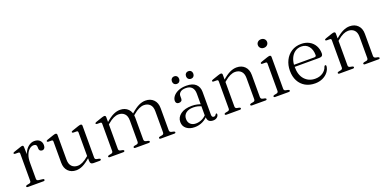

<svg xmlns="http://www.w3.org/2000/svg" viewBox="-11 -1448 4459 2222"><g transform="rotate(-20 2219.0 -336.5)"><path d="M169 -256.5Q169 -326 190.5 -374.8Q212 -423.5 245.8 -449Q279.5 -474.5 316.5 -474.5Q359.5 -474.5 383.2 -451.8Q407 -429 407 -391.5Q407 -367.5 396.2 -354.2Q385.5 -341 368.5 -341Q351 -341 341 -351.2Q331 -361.5 331 -380V-395.5Q330.5 -414 321.8 -422.8Q313 -431.5 292.5 -431.5Q267 -431.5 242.2 -411.5Q217.5 -391.5 201.8 -352.2Q186 -313 186 -254.5ZM183 -449.5 186 -328V-57.5Q186 -46.5 192 -40Q198 -33.5 211 -32L258 -26Q267 -25.5 271.5 -22Q276 -18.5 276 -12Q276 -6.5 271.2 -3.2Q266.5 0 258 0H67.5Q59 0 54.5 -3.2Q50 -6.5 50 -12Q50 -17 54 -20.2Q58 -23.5 66 -25.5L94 -31Q104.5 -33 110.2 -39.2Q116 -45.5 116 -57V-392Q116 -401.5 112.2 -406Q108.5 -410.5 100 -411L58.5 -411.5Q50.5 -412.5 47.2 -415Q44 -417.5 44 -422Q44 -426.5 47.5 -430Q51 -433.5 60 -436L132.5 -460.5Q147 -466 154.8 -467.8Q162.5 -469.5 167 -469.5Q175 -469.5 178.8 -464.8Q182.5 -460 183 -449.5Z M835 -44V-84.5L833.5 -88.5V-391.5Q833.5 -401.5 829.8 -406Q826 -410.5 817.5 -411L776 -411.5Q768 -412.5 764.8 -415Q761.5 -417.5 761.5 -422Q761.5 -426.5 765 -430Q768.5 -433.5 777.5 -436L850.5 -461Q863 -465 871 -467Q879 -469 884.5 -469Q894 -469 898.8 -464Q903.5 -459 903.5 -449V-57.5Q903.5 -46 909.2 -39.5Q915 -33 925.5 -31L952 -26Q960 -24 964.2 -20.8Q968.5 -17.5 968.5 -12Q968.5 -6.5 964 -3.2Q959.5 0 950.5 0H874Q854.5 0 844.8 -10.5Q835 -21 835 -44ZM525 -133V-391.5Q525 -401.5 521.2 -406Q517.5 -410.5 509 -411L467.5 -411.5Q459.5 -412.5 456.2 -415Q453 -417.5 453 -422Q453 -426.5 456.2 -430Q459.5 -433.5 468.5 -436L542 -461Q554.5 -465.5 562.5 -467.2Q570.5 -469 575.5 -469Q585.5 -469 590.2 -464Q595 -459 595 -449V-144.5Q595 -88.5 622.5 -60.8Q650 -33 695 -33Q722.5 -33 754.5 -48Q786.5 -63 825.5 -95.5L848.5 -115L864.5 -99.5L840.5 -78.5Q784.5 -29.5 742.5 -9.5Q700.5 10.5 661 10.5Q599.5 10.5 562.2 -27.8Q525 -66 525 -133Z M1195.5 -449.5V-57.5Q1195.5 -46 1201.2 -39.5Q1207 -33 1217.5 -31L1243.5 -26Q1259 -22 1259 -12.5Q1259 0 1241 0H1077Q1068.5 0 1064 -3.2Q1059.5 -6.5 1059.5 -12Q1059.5 -17 1063.5 -20.2Q1067.5 -23.5 1075.5 -25.5L1103.5 -31Q1114 -33.5 1119.8 -39.5Q1125.5 -45.5 1125.5 -57V-392Q1125.5 -402 1121.8 -406.5Q1118 -411 1109.5 -411.5L1068 -412Q1060 -412.5 1056.8 -415.2Q1053.5 -418 1053.5 -422.5Q1053.5 -427 1057 -430.2Q1060.5 -433.5 1069.5 -436.5L1142.5 -461.5Q1155 -465.5 1163 -467.5Q1171 -469.5 1176.5 -469.5Q1186 -469.5 1190.8 -464.2Q1195.5 -459 1195.5 -449.5ZM1182.5 -349 1166.5 -364.5 1190.5 -385Q1247 -434.5 1289.2 -454.5Q1331.5 -474.5 1371.5 -474.5Q1434 -474.5 1471.5 -436.2Q1509 -398 1509 -331V-60Q1509 -47 1515.5 -40Q1522 -33 1533.5 -30.5L1558 -25.5Q1572.5 -21.5 1572.5 -12.5Q1572.5 0 1555 0H1391.5Q1373.5 0 1373.5 -12.5Q1373.5 -22 1388.5 -26L1416 -31Q1428 -33 1433.5 -40.2Q1439 -47.5 1439 -60V-319.5Q1439 -375.5 1411.2 -403.2Q1383.5 -431 1337.5 -431Q1309.5 -431 1277 -416.2Q1244.5 -401.5 1205.5 -368ZM1496 -349 1480 -364.5 1504 -385Q1560.5 -434.5 1602.8 -454.5Q1645 -474.5 1685 -474.5Q1747 -474.5 1784.8 -436.2Q1822.5 -398 1822.5 -331V-60Q1822.5 -47 1829 -40Q1835.5 -33 1847 -30.5L1871.5 -25.5Q1879 -23.5 1883 -20.2Q1887 -17 1887 -12Q1887 -6.5 1883 -3.2Q1879 0 1870 0H1705Q1686.5 0 1686.5 -12.5Q1686.5 -22 1701.5 -26L1729.5 -31Q1741.5 -33 1747 -40.2Q1752.5 -47.5 1752.5 -60V-319.5Q1752.5 -375.5 1724.5 -403.2Q1696.5 -431 1651 -431Q1623 -431 1590.5 -416.2Q1558 -401.5 1519 -368Z M2276.5 -59.5V-68.5L2273.5 -72.5V-345.5Q2273.5 -397 2248 -423.8Q2222.5 -450.5 2175 -450.5Q2128.5 -450.5 2106.5 -431.8Q2084.5 -413 2084.5 -387.5V-353.5Q2084.5 -335 2073 -325.5Q2061.5 -316 2042 -316Q2025 -316 2015 -326.2Q2005 -336.5 2005 -353.5Q2005 -383.5 2027.2 -411.2Q2049.5 -439 2090.5 -456.8Q2131.5 -474.5 2188.5 -474.5Q2266.5 -474.5 2304.8 -438.5Q2343 -402.5 2343 -343V-62Q2343 -43.5 2349.8 -35.8Q2356.5 -28 2367.5 -28Q2381 -28 2386.5 -34Q2392 -40 2396 -46Q2398 -49 2400.2 -51.2Q2402.5 -53.5 2406.5 -53.5Q2410.5 -53.5 2412.5 -50.5Q2414.5 -47.5 2414.5 -42Q2414.5 -30 2406.8 -18Q2399 -6 2384.2 2.2Q2369.5 10.5 2347.5 10.5Q2313 10.5 2294.8 -6.5Q2276.5 -23.5 2276.5 -59.5ZM1981 -103Q1981 -159.5 2031 -196.8Q2081 -234 2169 -234Q2205 -234 2235.5 -226.8Q2266 -219.5 2290 -209L2285 -187.5Q2261 -197 2235 -203.8Q2209 -210.5 2178.5 -210.5Q2120.5 -210.5 2088 -184.2Q2055.5 -158 2055.5 -113.5Q2055.5 -71 2081.2 -48Q2107 -25 2147 -25Q2186.5 -25 2223.5 -42.8Q2260.5 -60.5 2288 -95L2297.5 -77Q2266 -35 2219.2 -12.2Q2172.5 10.5 2120.5 10.5Q2059 10.5 2020 -19.8Q1981 -50 1981 -103ZM2095.5 -531Q2075.5 -531 2063 -544.2Q2050.5 -557.5 2050.5 -577.5Q2050.5 -597.5 2063 -610.8Q2075.5 -624 2095.5 -624Q2116 -624 2128 -610.8Q2140 -597.5 2140 -577Q2140 -557.5 2128 -544.2Q2116 -531 2095.5 -531ZM2269.5 -531Q2249.5 -531 2237 -544.2Q2224.5 -557.5 2224.5 -577.5Q2224.5 -597.5 2237 -610.8Q2249.5 -624 2269.5 -624Q2290.5 -624 2302.5 -610.8Q2314.5 -597.5 2314.5 -577Q2314.5 -557.5 2302.5 -544.2Q2290.5 -531 2269.5 -531Z M2631 -449.5V-57.5Q2631 -46 2636.8 -39.5Q2642.5 -33 2653 -31L2679 -26Q2694.5 -22 2694.5 -12.5Q2694.5 0 2676.5 0H2512.5Q2504 0 2499.5 -3.2Q2495 -6.5 2495 -12Q2495 -17 2499 -20.2Q2503 -23.5 2511 -25.5L2539 -31Q2549.5 -33.5 2555.2 -39.5Q2561 -45.5 2561 -57V-392Q2561 -402 2557.2 -406.5Q2553.5 -411 2545 -411.5L2503.5 -412Q2495.5 -412.5 2492.2 -415.2Q2489 -418 2489 -422.5Q2489 -427 2492.5 -430.2Q2496 -433.5 2505 -436.5L2578 -461.5Q2590.5 -465.5 2598.5 -467.5Q2606.5 -469.5 2612 -469.5Q2621.5 -469.5 2626.2 -464.2Q2631 -459 2631 -449.5ZM2618 -349 2602 -364.5 2626 -385Q2682 -434.5 2724.8 -454.5Q2767.5 -474.5 2807.5 -474.5Q2870 -474.5 2907.8 -436.2Q2945.5 -398 2945.5 -331V-60Q2945.5 -47 2952 -40Q2958.5 -33 2970 -30.5L2994.5 -25.5Q3002 -23.5 3006 -20.2Q3010 -17 3010 -12Q3010 -6.5 3006 -3.2Q3002 0 2993 0H2828Q2809.5 0 2809.5 -12.5Q2809.5 -22 2825 -26L2852.5 -31Q2864.5 -33 2870 -40.2Q2875.5 -47.5 2875.5 -60V-319.5Q2875.5 -375.5 2847.5 -403.2Q2819.5 -431 2773.5 -431Q2745.5 -431 2712.8 -416.2Q2680 -401.5 2641 -368Z M3231.5 -449.5V-57.5Q3231.5 -46 3237.2 -39.5Q3243 -33 3253.5 -31L3280 -26Q3288 -24 3292.2 -20.8Q3296.5 -17.5 3296.5 -12Q3296.5 -6.5 3292 -3.2Q3287.5 0 3278.5 0H3113Q3104.5 0 3100.2 -3.2Q3096 -6.5 3096 -12Q3096 -17 3099.8 -20.2Q3103.5 -23.5 3111.5 -25.5L3139.5 -31Q3150 -33.5 3155.8 -39.5Q3161.5 -45.5 3161.5 -57V-392Q3161.5 -402 3158 -406.5Q3154.5 -411 3145.5 -411.5L3104 -412Q3096 -412.5 3092.8 -415.2Q3089.5 -418 3089.5 -422.5Q3089.5 -427 3093 -430.2Q3096.5 -433.5 3105.5 -436.5L3178.5 -461.5Q3191.5 -465.5 3199.5 -467.5Q3207.5 -469.5 3212.5 -469.5Q3222 -469.5 3226.8 -464.2Q3231.5 -459 3231.5 -449.5ZM3185.5 -578.5Q3160.5 -578.5 3144.8 -593.8Q3129 -609 3129 -631.5Q3129 -654 3144.8 -669Q3160.5 -684 3185.5 -684Q3210.5 -684 3226.5 -668.8Q3242.5 -653.5 3242.5 -631.5Q3242.5 -609 3226.5 -593.8Q3210.5 -578.5 3185.5 -578.5Z M3792 -288.5Q3792 -269.5 3780.5 -259.8Q3769 -250 3746 -250H3418.5V-275.5H3694Q3718 -275.5 3718 -296Q3718 -364 3684.5 -404.8Q3651 -445.5 3594.5 -445.5Q3549.5 -445.5 3515.5 -421Q3481.5 -396.5 3462.5 -352.5Q3443.5 -308.5 3443.5 -250.5Q3443.5 -148.5 3493.5 -94Q3543.5 -39.5 3622.5 -39.5Q3677.5 -39.5 3717 -66.8Q3756.5 -94 3768 -135Q3771.5 -142 3774.8 -144.5Q3778 -147 3782.5 -147Q3788.5 -147 3791 -142.5Q3793.5 -138 3793 -132Q3789 -92.5 3763.2 -60Q3737.5 -27.5 3696 -8.2Q3654.5 11 3602.5 11Q3534.5 11 3483.2 -18.2Q3432 -47.5 3404 -100.8Q3376 -154 3376 -225.5Q3376 -296 3404 -352.2Q3432 -408.5 3483 -441.5Q3534 -474.5 3603 -474.5Q3659 -474.5 3701.8 -451Q3744.5 -427.5 3768.2 -385.5Q3792 -343.5 3792 -288.5Z M4023.5 -449.5V-57.5Q4023.5 -46 4029.2 -39.5Q4035 -33 4045.5 -31L4071.5 -26Q4087 -22 4087 -12.5Q4087 0 4069 0H3905Q3896.5 0 3892 -3.2Q3887.5 -6.5 3887.5 -12Q3887.5 -17 3891.5 -20.2Q3895.5 -23.5 3903.5 -25.5L3931.5 -31Q3942 -33.5 3947.8 -39.5Q3953.5 -45.5 3953.5 -57V-392Q3953.5 -402 3949.8 -406.5Q3946 -411 3937.5 -411.5L3896 -412Q3888 -412.5 3884.8 -415.2Q3881.5 -418 3881.5 -422.5Q3881.5 -427 3885 -430.2Q3888.5 -433.5 3897.5 -436.5L3970.5 -461.5Q3983 -465.5 3991 -467.5Q3999 -469.5 4004.5 -469.5Q4014 -469.5 4018.8 -464.2Q4023.5 -459 4023.5 -449.5ZM4010.5 -349 3994.5 -364.5 4018.5 -385Q4074.5 -434.5 4117.2 -454.5Q4160 -474.5 4200 -474.5Q4262.5 -474.5 4300.2 -436.2Q4338 -398 4338 -331V-60Q4338 -47 4344.5 -40Q4351 -33 4362.5 -30.5L4387 -25.5Q4394.5 -23.5 4398.5 -20.2Q4402.5 -17 4402.5 -12Q4402.5 -6.5 4398.5 -3.2Q4394.5 0 4385.5 0H4220.5Q4202 0 4202 -12.5Q4202 -22 4217.5 -26L4245 -31Q4257 -33 4262.5 -40.2Q4268 -47.5 4268 -60V-319.5Q4268 -375.5 4240 -403.2Q4212 -431 4166 -431Q4138 -431 4105.2 -416.2Q4072.5 -401.5 4033.5 -368Z"/></g></svg>

Font: Fraunces Light
Style: Regular
Weight: 300
Version: Version 1.000;[b76b70a41]